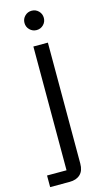

<svg xmlns="http://www.w3.org/2000/svg" viewBox="-148 -717 518 959"><g transform="rotate(-15 110.5 -237.5)"><path d="M-15 200V140H85.8V-500H160.8V125Q160.8 162.5 140.8 181.2Q120.8 200 85.8 200ZM123.3 -575Q102.5 -575 87.9 -589.6Q73.3 -604.2 73.3 -625Q73.3 -645.8 87.9 -660.4Q102.5 -675 123.3 -675Q144.2 -675 158.8 -660.4Q173.3 -645.8 173.3 -625Q173.3 -604.2 158.8 -589.6Q144.2 -575 123.3 -575Z"/></g></svg>

Font: Funnel Sans Light Light
Style: Regular
Weight: 300
Version: Version 1.000